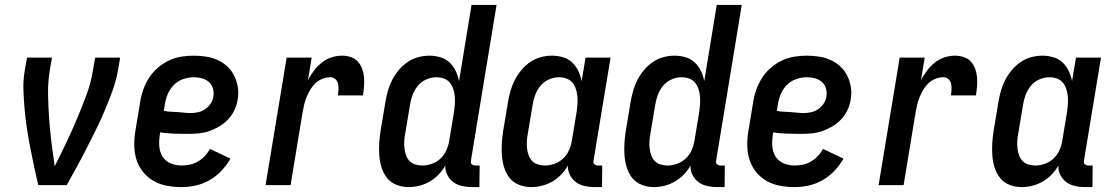

<svg xmlns="http://www.w3.org/2000/svg" viewBox="-20 -755 4540 783"><path d="M136 0Q127 -38 119 -76Q111 -114 103.5 -152.5Q96 -191 90 -229.5Q84 -268 80.5 -307.5Q77 -347 75.5 -387Q74 -427 81 -468L90 -520H192L183 -468Q175 -418 176 -368.5Q177 -319 180.5 -270Q184 -221 190 -172.5Q196 -124 203 -77Q227 -124 250 -172.5Q273 -221 293.5 -269.5Q314 -318 332.5 -368Q351 -418 359 -468L368 -520H470L461 -468Q454 -427 439.5 -387Q425 -347 408.5 -307.5Q392 -268 373 -229.5Q354 -191 334.5 -152.5Q315 -114 294 -76Q273 -38 252 0Z M720 8Q690 8 660.5 2.5Q631 -3 606.5 -17Q582 -31 564 -53Q546 -75 537 -102.5Q528 -130 527.5 -160.5Q527 -191 532 -221L552 -341Q556 -367 565 -391.5Q574 -416 588.5 -438.5Q603 -461 624 -479Q645 -497 669.5 -508.5Q694 -520 719.5 -524Q745 -528 770 -528Q796 -528 821 -524Q846 -520 868 -510Q890 -500 907.5 -483.5Q925 -467 935.5 -445.5Q946 -424 950 -399Q954 -374 949 -348Q946 -327 936 -306Q926 -285 910 -268Q894 -251 873.5 -239Q853 -227 832 -220Q811 -213 789 -211Q767 -209 745 -209Q717 -209 689 -210Q661 -211 633 -215L632 -207Q628 -183 629.5 -159.5Q631 -136 642.5 -117Q654 -98 675.5 -89Q697 -80 721 -80Q737 -80 754 -83.5Q771 -87 786.5 -96Q802 -105 815 -118.5Q828 -132 836 -148L920 -108Q905 -82 883.5 -59Q862 -36 835 -20.5Q808 -5 778.5 1.5Q749 8 720 8ZM758 -294Q773 -294 788.5 -297.5Q804 -301 817 -310Q830 -319 839 -332.5Q848 -346 850 -361Q853 -378 848.5 -394Q844 -410 832 -420.5Q820 -431 804 -435.5Q788 -440 771 -440Q749 -440 727 -432.5Q705 -425 688.5 -408Q672 -391 663.5 -370Q655 -349 652 -327L648 -303Q661 -300 675 -299.5Q689 -299 703 -298Q717 -297 730.5 -295.5Q744 -294 758 -294Z M1063 0 1149 -520H1251L1236 -428Q1246 -448 1260 -466.5Q1274 -485 1292 -499.5Q1310 -514 1331.5 -521Q1353 -528 1375 -528Q1393 -528 1410 -522.5Q1427 -517 1439 -504Q1451 -491 1457 -474.5Q1463 -458 1464.5 -440Q1466 -422 1464.5 -403.5Q1463 -385 1460 -366H1358Q1360 -378 1360.5 -390.5Q1361 -403 1358.5 -414Q1356 -425 1347.5 -432.5Q1339 -440 1327 -440Q1311 -440 1294.5 -433.5Q1278 -427 1266 -415.5Q1254 -404 1245.5 -389.5Q1237 -375 1230.5 -359.5Q1224 -344 1220.5 -328.5Q1217 -313 1214 -297L1165 0Z M1647 8Q1621 8 1597.5 -1Q1574 -10 1559 -28.5Q1544 -47 1536.5 -70.5Q1529 -94 1527 -119Q1525 -144 1526.5 -170Q1528 -196 1532 -221L1552 -341Q1556 -364 1562.5 -386.5Q1569 -409 1580 -430Q1591 -451 1607 -470Q1623 -489 1643 -502.5Q1663 -516 1686 -522Q1709 -528 1731 -528Q1754 -528 1776 -521.5Q1798 -515 1813.5 -500Q1829 -485 1838.5 -465.5Q1848 -446 1852 -424L1903 -735H2005L1901 -103Q1900 -98 1900 -93.5Q1900 -89 1903 -86Q1906 -83 1910.5 -81.5Q1915 -80 1919 -80H1936L1935 8H1904Q1884 8 1864 3.5Q1844 -1 1829 -12Q1814 -23 1804.5 -41Q1795 -59 1796 -80Q1785 -60 1768.5 -43Q1752 -26 1732 -14.5Q1712 -3 1690 2.5Q1668 8 1647 8ZM1702 -80Q1721 -80 1741 -87Q1761 -94 1776.5 -108.5Q1792 -123 1800.5 -142.5Q1809 -162 1812 -181L1832 -301Q1834 -317 1835 -333Q1836 -349 1834.5 -364Q1833 -379 1828 -393.5Q1823 -408 1813.5 -419Q1804 -430 1789.5 -435Q1775 -440 1759 -440Q1739 -440 1718.5 -431Q1698 -422 1684 -405Q1670 -388 1662.5 -367.5Q1655 -347 1652 -327L1632 -207Q1629 -192 1628.5 -177.5Q1628 -163 1629.5 -149Q1631 -135 1636 -121.5Q1641 -108 1650 -98.5Q1659 -89 1673 -84.5Q1687 -80 1702 -80Z M2147 8Q2121 8 2097.5 -1Q2074 -10 2059 -28.5Q2044 -47 2036.5 -70.5Q2029 -94 2027 -119Q2025 -144 2026.5 -170Q2028 -196 2032 -221L2052 -341Q2056 -364 2062.5 -386.5Q2069 -409 2080 -430Q2091 -451 2107 -470Q2123 -489 2143 -502.5Q2163 -516 2186 -522Q2209 -528 2231 -528Q2254 -528 2276 -521.5Q2298 -515 2313.5 -500Q2329 -485 2338.5 -465.5Q2348 -446 2352 -424L2368 -520H2470L2401 -103Q2400 -98 2400 -93.5Q2400 -89 2403 -86Q2406 -83 2410.5 -81.5Q2415 -80 2419 -80H2436L2435 8H2404Q2384 8 2364 3.5Q2344 -1 2329 -12Q2314 -23 2304.5 -41Q2295 -59 2296 -80Q2285 -60 2268.5 -43Q2252 -26 2232 -14.5Q2212 -3 2190 2.5Q2168 8 2147 8ZM2202 -80Q2221 -80 2241 -87Q2261 -94 2276.5 -108.5Q2292 -123 2300.5 -142.5Q2309 -162 2312 -181L2332 -301Q2334 -317 2335 -333Q2336 -349 2334.5 -364Q2333 -379 2328 -393.5Q2323 -408 2313.5 -419Q2304 -430 2289.5 -435Q2275 -440 2259 -440Q2239 -440 2218.5 -431Q2198 -422 2184 -405Q2170 -388 2162.5 -367.5Q2155 -347 2152 -327L2132 -207Q2129 -192 2128.5 -177.5Q2128 -163 2129.5 -149Q2131 -135 2136 -121.5Q2141 -108 2150 -98.5Q2159 -89 2173 -84.5Q2187 -80 2202 -80Z M2647 8Q2621 8 2597.5 -1Q2574 -10 2559 -28.5Q2544 -47 2536.5 -70.5Q2529 -94 2527 -119Q2525 -144 2526.5 -170Q2528 -196 2532 -221L2552 -341Q2556 -364 2562.5 -386.5Q2569 -409 2580 -430Q2591 -451 2607 -470Q2623 -489 2643 -502.5Q2663 -516 2686 -522Q2709 -528 2731 -528Q2754 -528 2776 -521.5Q2798 -515 2813.5 -500Q2829 -485 2838.5 -465.5Q2848 -446 2852 -424L2903 -735H3005L2901 -103Q2900 -98 2900 -93.5Q2900 -89 2903 -86Q2906 -83 2910.5 -81.5Q2915 -80 2919 -80H2936L2935 8H2904Q2884 8 2864 3.5Q2844 -1 2829 -12Q2814 -23 2804.5 -41Q2795 -59 2796 -80Q2785 -60 2768.5 -43Q2752 -26 2732 -14.5Q2712 -3 2690 2.5Q2668 8 2647 8ZM2702 -80Q2721 -80 2741 -87Q2761 -94 2776.5 -108.5Q2792 -123 2800.5 -142.5Q2809 -162 2812 -181L2832 -301Q2834 -317 2835 -333Q2836 -349 2834.5 -364Q2833 -379 2828 -393.5Q2823 -408 2813.5 -419Q2804 -430 2789.5 -435Q2775 -440 2759 -440Q2739 -440 2718.5 -431Q2698 -422 2684 -405Q2670 -388 2662.5 -367.5Q2655 -347 2652 -327L2632 -207Q2629 -192 2628.5 -177.5Q2628 -163 2629.5 -149Q2631 -135 2636 -121.5Q2641 -108 2650 -98.5Q2659 -89 2673 -84.5Q2687 -80 2702 -80Z M3220 8Q3190 8 3160.5 2.5Q3131 -3 3106.5 -17Q3082 -31 3064 -53Q3046 -75 3037 -102.5Q3028 -130 3027.5 -160.5Q3027 -191 3032 -221L3052 -341Q3056 -367 3065 -391.5Q3074 -416 3088.5 -438.5Q3103 -461 3124 -479Q3145 -497 3169.5 -508.5Q3194 -520 3219.5 -524Q3245 -528 3270 -528Q3296 -528 3321 -524Q3346 -520 3368 -510Q3390 -500 3407.5 -483.5Q3425 -467 3435.5 -445.5Q3446 -424 3450 -399Q3454 -374 3449 -348Q3446 -327 3436 -306Q3426 -285 3410 -268Q3394 -251 3373.5 -239Q3353 -227 3332 -220Q3311 -213 3289 -211Q3267 -209 3245 -209Q3217 -209 3189 -210Q3161 -211 3133 -215L3132 -207Q3128 -183 3129.5 -159.5Q3131 -136 3142.5 -117Q3154 -98 3175.5 -89Q3197 -80 3221 -80Q3237 -80 3254 -83.5Q3271 -87 3286.5 -96Q3302 -105 3315 -118.5Q3328 -132 3336 -148L3420 -108Q3405 -82 3383.5 -59Q3362 -36 3335 -20.5Q3308 -5 3278.5 1.5Q3249 8 3220 8ZM3258 -294Q3273 -294 3288.5 -297.5Q3304 -301 3317 -310Q3330 -319 3339 -332.5Q3348 -346 3350 -361Q3353 -378 3348.5 -394Q3344 -410 3332 -420.5Q3320 -431 3304 -435.5Q3288 -440 3271 -440Q3249 -440 3227 -432.5Q3205 -425 3188.5 -408Q3172 -391 3163.5 -370Q3155 -349 3152 -327L3148 -303Q3161 -300 3175 -299.5Q3189 -299 3203 -298Q3217 -297 3230.5 -295.5Q3244 -294 3258 -294Z M3563 0 3649 -520H3751L3736 -428Q3746 -448 3760 -466.5Q3774 -485 3792 -499.5Q3810 -514 3831.5 -521Q3853 -528 3875 -528Q3893 -528 3910 -522.5Q3927 -517 3939 -504Q3951 -491 3957 -474.5Q3963 -458 3964.5 -440Q3966 -422 3964.5 -403.5Q3963 -385 3960 -366H3858Q3860 -378 3860.5 -390.5Q3861 -403 3858.5 -414Q3856 -425 3847.5 -432.5Q3839 -440 3827 -440Q3811 -440 3794.5 -433.5Q3778 -427 3766 -415.5Q3754 -404 3745.5 -389.5Q3737 -375 3730.5 -359.5Q3724 -344 3720.5 -328.5Q3717 -313 3714 -297L3665 0Z M4147 8Q4121 8 4097.5 -1Q4074 -10 4059 -28.5Q4044 -47 4036.5 -70.5Q4029 -94 4027 -119Q4025 -144 4026.5 -170Q4028 -196 4032 -221L4052 -341Q4056 -364 4062.5 -386.5Q4069 -409 4080 -430Q4091 -451 4107 -470Q4123 -489 4143 -502.5Q4163 -516 4186 -522Q4209 -528 4231 -528Q4254 -528 4276 -521.5Q4298 -515 4313.5 -500Q4329 -485 4338.5 -465.5Q4348 -446 4352 -424L4368 -520H4470L4401 -103Q4400 -98 4400 -93.5Q4400 -89 4403 -86Q4406 -83 4410.5 -81.5Q4415 -80 4419 -80H4436L4435 8H4404Q4384 8 4364 3.5Q4344 -1 4329 -12Q4314 -23 4304.5 -41Q4295 -59 4296 -80Q4285 -60 4268.5 -43Q4252 -26 4232 -14.5Q4212 -3 4190 2.5Q4168 8 4147 8ZM4202 -80Q4221 -80 4241 -87Q4261 -94 4276.5 -108.5Q4292 -123 4300.5 -142.5Q4309 -162 4312 -181L4332 -301Q4334 -317 4335 -333Q4336 -349 4334.5 -364Q4333 -379 4328 -393.5Q4323 -408 4313.5 -419Q4304 -430 4289.5 -435Q4275 -440 4259 -440Q4239 -440 4218.5 -431Q4198 -422 4184 -405Q4170 -388 4162.5 -367.5Q4155 -347 4152 -327L4132 -207Q4129 -192 4128.5 -177.5Q4128 -163 4129.5 -149Q4131 -135 4136 -121.5Q4141 -108 4150 -98.5Q4159 -89 4173 -84.5Q4187 -80 4202 -80Z"/></svg>

Font: Iosevka Curly Semibold
Style: Italic
Weight: 600
Italic angle: -9°
Monospace: yes
Designer: Belleve Invis
Foundry: Belleve Invis
Version: Version 22.1.2; ttfautohint (v1.8.4)